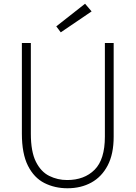

<svg xmlns="http://www.w3.org/2000/svg" viewBox="-20 -998 726 1027"><path d="M341 9Q273 9 217.5 -19Q162 -47 129.5 -111.5Q97 -176 97 -283V-768H145V-283Q145 -187 172 -133Q199 -79 243.5 -57Q288 -35 339 -35Q431 -35 486 -90Q541 -145 541 -267V-768H588V-267Q588 -174 556 -113Q524 -52 468.5 -21.5Q413 9 341 9ZM305 -825 281 -857 435 -978 470 -937Z"/></svg>

Font: Yaldevi ExtraLight
Style: Regular
Weight: 200
Designer: Sol Matas, Rajitha Manaperi, Kosala Senevirathne
Foundry: Mooniak
Version: Version 1.100